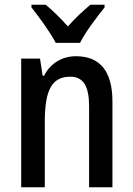

<svg xmlns="http://www.w3.org/2000/svg" viewBox="-20 -786 559 806"><path d="M214 -606H316C338 -651 387 -715 419 -755V-766H359C326 -737 298 -713 265 -675C234 -710 199 -744 172 -766H112V-755C146 -712 192 -649 214 -606ZM299 -550C243 -550 192 -522 165 -468H159L148 -540H69V0H168V-274C168 -405 196 -464 275 -464C331 -464 354 -422 354 -340V0H452V-360C452 -489 398 -550 299 -550Z"/></svg>

Font: Noto Sans Gurmukhi UI Condensed Medium
Style: Regular
Weight: 500
Width: 3
Designer: Jelle Bosma - Monotype Design Team
Foundry: Monotype Imaging Inc.
Version: Version 2.004